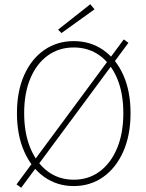

<svg xmlns="http://www.w3.org/2000/svg" viewBox="-20 -866 688 906"><path d="M80 20 58 4 564 -680 586 -664ZM328 12Q250 12 189.5 -30.5Q129 -73 94.5 -150.5Q60 -228 60 -332Q60 -436 94.5 -512.5Q129 -589 189.5 -630.5Q250 -672 328 -672Q406 -672 466.5 -630.5Q527 -589 561.5 -512.5Q596 -436 596 -332Q596 -228 561.5 -150.5Q527 -73 466.5 -30.5Q406 12 328 12ZM328 -18Q398 -18 450.5 -57Q503 -96 532.5 -166.5Q562 -237 562 -332Q562 -427 532.5 -496.5Q503 -566 450.5 -604Q398 -642 328 -642Q258 -642 205.5 -604Q153 -566 123.5 -496.5Q94 -427 94 -332Q94 -237 123.5 -166.5Q153 -96 205.5 -57Q258 -18 328 -18ZM270 -710 254 -726 406 -846 426 -822Z"/></svg>

Font: Source Sans 3 Variable
Style: Regular
Weight: 200
Designer: Paul D. Hunt
Foundry: Adobe Systems Incorporated
Version: Version 3.026